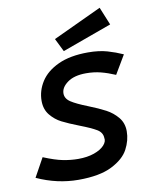

<svg xmlns="http://www.w3.org/2000/svg" viewBox="-100 -1007 874 1093"><g transform="rotate(-10 337.0 -460.0)"><path d="M25 0ZM578.8 -540 642.5 -647.5Q601.2 -666.2 553.8 -680Q506.2 -693.8 442.5 -693.8Q338.8 -693.8 270 -661.9Q201.2 -630 168.1 -578.1Q135 -526.2 135 -467.5Q135 -418.8 161.9 -385.6Q188.8 -352.5 225.6 -333.8Q262.5 -315 323.8 -291.2Q388.8 -266.2 418.8 -248.1Q448.8 -230 450 -198.8Q455 -177.5 435 -155.6Q415 -133.8 375.6 -120Q336.2 -106.2 283.8 -106.2Q241.2 -106.2 196.2 -115Q151.2 -123.8 85 -151.2L25 -42.5Q142.5 11.2 265 11.2Q387.5 11.2 458.1 -24.4Q528.8 -60 555.6 -110.6Q582.5 -161.2 582.5 -213.8Q582.5 -261.2 555 -294.4Q527.5 -327.5 488.8 -348.1Q450 -368.8 390 -392.5Q326.2 -417.5 295.6 -437.5Q265 -457.5 265 -487.5Q265 -522.5 303.8 -550.6Q342.5 -578.8 411.2 -578.8Q456.2 -578.8 495.6 -568.8Q535 -558.8 578.8 -540ZM595 -828.8 308.8 -725 271.2 -801.2 552.5 -932.5Z"/></g></svg>

Font: Cambay
Style: Bold Italic
Weight: 700
Italic angle: -11°
Designer: Pooja Saxena
Foundry: Pooja Saxena
Version: Version 1.006;PS 001.006;hotconv 1.0.70;makeotf.lib2.5.58329